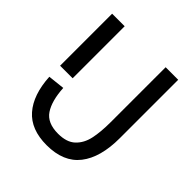

<svg xmlns="http://www.w3.org/2000/svg" viewBox="-193 -835 984 984"><g transform="rotate(45 298.5 -343.0)"><path d="M59 -700H150V-323H59ZM298 -69Q360 -69 392.5 -99.5Q425 -130 436 -180Q447 -230 447 -303V-700H538V-277Q538 -137 479 -61.5Q420 14 298 14Q184 14 125.5 -53Q67 -120 60 -244L151 -254Q156 -165 188 -117Q220 -69 298 -69Z"/></g></svg>

Font: Cabin Condensed
Style: Regular
Weight: 400
Width: 3
Designer: Pablo Impallari
Foundry: Pablo Impallari. http://www.impallari.com Igino Marini. http://www.ikern.com
Version: Version 2.200